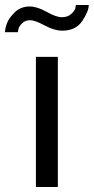

<svg xmlns="http://www.w3.org/2000/svg" viewBox="-73 -750 376 770"><path d="M48 -669Q28 -669 16 -657Q4 -645 1.5 -635.5Q-1 -626 -1 -621H-53Q-53 -634 -45.5 -655.5Q-38 -677 -14 -700.5Q10 -724 46 -724Q76 -724 114 -702.5Q152 -681 175 -681Q198 -681 212 -693.5Q226 -706 228.5 -715Q231 -724 231 -730H283Q283 -705 257 -666Q231 -627 177 -627Q145 -627 106 -648Q67 -669 48 -669ZM71 0V-522H159V0Z"/></svg>

Font: Raleway-v4020 Medium
Style: Regular
Weight: 500
Designer: Matt McInerney, Pablo Impallari, Rodrigo Fuenzalida
Foundry: Matt McInerney, Pablo Impallari, Rodrigo Fuenzalida
Version: Version 4.020;PS 004.020;hotconv 1.0.88;makeotf.lib2.5.64775